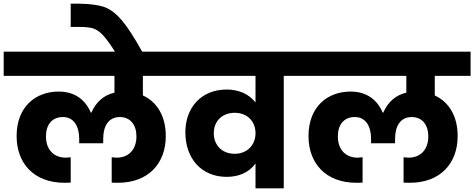

<svg xmlns="http://www.w3.org/2000/svg" viewBox="-37 -1020 2569 1040"><path d="M-17 -740V-609H583V-518C526 -505 484 -469 458 -410H455C426 -478 370 -524 281 -524C156 -524 53 -442 53 -283C53 -135 147 -30 312 -30C325 -30 337 -30 346 -31V-168L319 -166C254 -166 212 -210 212 -281C212 -345 245 -386 304 -386C363 -386 392 -336 392 -268V-244H522V-268C522 -337 551 -386 612 -386C669 -386 702 -344 702 -281C702 -210 660 -166 595 -166L568 -168V-31C577 -30 589 -30 602 -30C767 -30 861 -135 861 -283C861 -392 813 -468 737 -503V-609H931V-740Z M346 -1000V-874H398C429 -874 454 -871 471 -865C489 -858 506 -846 523 -827C540 -808 562 -778 589 -735H736C692 -815 654 -873 623 -910C592 -946 561 -970 528 -982C495 -993 451 -999 395 -1000Z M897 -609H1347V-465C1312 -510 1258 -535 1191 -535C1053 -535 967 -437 967 -303C967 -164 1052 -62 1191 -62C1259 -62 1312 -87 1347 -134V0H1500V-609H1598V-740H897ZM1121 -299C1121 -364 1167 -409 1234 -409C1305 -409 1347 -360 1347 -299V-298C1347 -238 1305 -187 1234 -187C1167 -187 1121 -232 1121 -299Z M1564 -740V-609H2164V-518C2107 -505 2065 -469 2039 -410H2036C2007 -478 1951 -524 1862 -524C1737 -524 1634 -442 1634 -283C1634 -135 1728 -30 1893 -30C1906 -30 1918 -30 1927 -31V-168L1900 -166C1835 -166 1793 -210 1793 -281C1793 -345 1826 -386 1885 -386C1944 -386 1973 -336 1973 -268V-244H2103V-268C2103 -337 2132 -386 2193 -386C2250 -386 2283 -344 2283 -281C2283 -210 2241 -166 2176 -166L2149 -168V-31C2158 -30 2170 -30 2183 -30C2348 -30 2442 -135 2442 -283C2442 -392 2394 -468 2318 -503V-609H2512V-740Z"/></svg>

Font: Poppins
Style: Bold
Weight: 700
Designer: Ninad Kale (Devanagari), Jonny Pinhorn (Latin)
Foundry: Indian Type Foundry
Version: 4.004